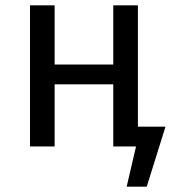

<svg xmlns="http://www.w3.org/2000/svg" viewBox="-20 -547 648 717"><path d="M184 0V-232H403V0H488L453 150H528L598 -74H495V-527H403V-306H184V-527H92V0Z"/></svg>

Font: FiraGO Unicode
Style: Regular
Weight: 400
Designer: bBox Type
Foundry: bBox Type GmbH
Version: Version 1.001;PS 001.001;hotconv 1.0.88;makeotf.lib2.5.64775